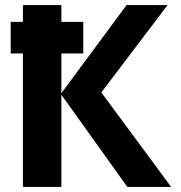

<svg xmlns="http://www.w3.org/2000/svg" viewBox="-20 -734 712 754"><path d="M22 -524V-648H307V-524ZM652 0H480L221 -362V0H70V-714H221V-368L477 -714H638L378 -371Z"/></svg>

Font: Noto IKEA Simplified Chinese
Style: Bold
Weight: 700
Designer: Monotype Design Team
Foundry: Monotype Imaging Inc.
Version: Version 1.100